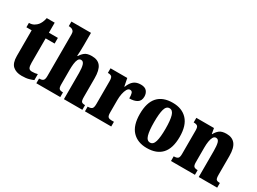

<svg xmlns="http://www.w3.org/2000/svg" viewBox="-41 -1403 2751 2056"><g transform="rotate(30 1334.5 -375.0)"><path d="M234 10Q166 10 125.5 -25.5Q85 -61 85 -149V-466H20V-520Q57 -520 82 -535.5Q107 -551 120 -567Q132 -581 143 -604.5Q154 -628 160 -660H258V-536H369V-466H258V-165Q258 -122 268 -103Q278 -84 309 -84Q348 -84 377 -93V-19Q361 -11 325 -0.5Q289 10 234 10Z M412 0V-58H415Q441 -58 458.5 -69.5Q476 -81 476 -125V-644Q476 -670 465 -682.5Q454 -695 440.5 -699Q427 -703 421 -703H407V-760H649V-606Q649 -568 647.5 -532Q646 -496 644 -474H651Q667 -503 696 -526.5Q725 -550 783 -550Q857 -550 891.5 -504.5Q926 -459 926 -358V-128Q926 -82 937 -70Q948 -58 978 -58H981V0H753V-323Q753 -386 742 -421.5Q731 -457 703 -457Q680 -457 668.5 -434.5Q657 -412 653 -377Q649 -342 649 -305V-122Q649 -81 662 -69.5Q675 -58 704 -58H708V0Z M1013 0V-58H1017Q1047 -58 1063.5 -70Q1080 -82 1080 -130V-411Q1080 -455 1066.5 -467Q1053 -479 1024 -479H1020V-536H1227L1246 -440H1250Q1272 -497 1305 -522.5Q1338 -548 1390 -548Q1441 -548 1463.5 -521Q1486 -494 1486 -454Q1486 -402 1450 -379.5Q1414 -357 1355 -357Q1355 -398 1348 -420Q1341 -442 1317 -442Q1296 -442 1282 -417.5Q1268 -393 1260.5 -355.5Q1253 -318 1253 -277V-125Q1253 -80 1267.5 -69Q1282 -58 1306 -58H1338V0Z M1781 10Q1667 10 1601.5 -59.5Q1536 -129 1536 -270Q1536 -411 1599 -480.5Q1662 -550 1784 -550Q1898 -550 1963.5 -480.5Q2029 -411 2029 -270Q2029 -129 1966 -59.5Q1903 10 1781 10ZM1783 -58Q1823 -58 1838.5 -112Q1854 -166 1854 -270Q1854 -375 1838 -428.5Q1822 -482 1782 -482Q1742 -482 1727 -428.5Q1712 -375 1712 -270Q1712 -166 1727.5 -112Q1743 -58 1783 -58Z M2077 0V-58H2081Q2111 -58 2126.5 -69.5Q2142 -81 2142 -125V-415Q2142 -456 2128 -467.5Q2114 -479 2085 -479H2081V-536H2299L2311 -469H2315Q2332 -503 2361 -526.5Q2390 -550 2449 -550Q2519 -550 2555.5 -504.5Q2592 -459 2592 -358V-128Q2592 -82 2603 -70Q2614 -58 2644 -58H2648V0H2420V-323Q2420 -386 2410.5 -421.5Q2401 -457 2372 -457Q2350 -457 2337.5 -435.5Q2325 -414 2319.5 -379Q2314 -344 2314 -305V-122Q2314 -81 2327.5 -69.5Q2341 -58 2370 -58H2373V0Z"/></g></svg>

Font: Noto Serif Hebrew Condensed Black
Style: Regular
Weight: 900
Width: 3
Designer: Monotype Design Team
Foundry: Monotype Imaging Inc.
Version: Version 2.004; ttfautohint (v1.8.4.7-5d5b)